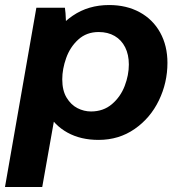

<svg xmlns="http://www.w3.org/2000/svg" viewBox="-34 -551 728 771"><path d="M112 -520H226.6Q229.6 -502.2 230.7 -468.4Q231.8 -434.6 228.8 -416L170.6 -102H189.2L135.6 200H-14ZM127.8 -218.6Q127.8 -302.4 161.6 -373.8Q195.4 -445.2 258.2 -488Q321 -530.8 404.2 -530.8Q474 -530.8 527.1 -501.8Q580.2 -472.8 609.3 -420Q638.4 -367.2 638.4 -298.6Q638.4 -219 604.1 -147.9Q569.8 -76.8 506.6 -33Q443.4 10.8 361.8 10.8Q290 10.8 237 -18.5Q184 -47.8 155.9 -100.1Q127.8 -152.4 127.8 -218.6ZM483.4 -292Q483.4 -331.6 468.6 -361.1Q453.8 -390.6 426.5 -406.5Q399.2 -422.4 362.2 -422.4Q313.6 -422.4 280.5 -392.3Q247.4 -362.2 231.7 -317.9Q216 -273.6 216 -232.4Q216 -187.6 233.5 -158.8Q251 -130 277.1 -116.7Q303.2 -103.4 331.4 -103.4Q381 -103.4 415.5 -132.8Q450 -162.2 466.7 -205.8Q483.4 -249.4 483.4 -292Z"/></svg>

Font: Fixel Italic Variable 20240409 Display Thin
Style: Italic
Weight: 100
Italic angle: -10°
Designer: AlfaBravo + MacPaw
Foundry: Kyrylo Tkachov, Marchela Mozhyna, Serhii Makarenko, Maria Weinstein, Zakhar Kryvoshyya
Version: Version 1.211;Glyphs 3.2 (3225)